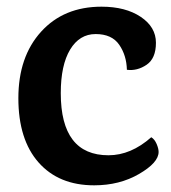

<svg xmlns="http://www.w3.org/2000/svg" viewBox="-20 -540 512 575"><path d="M284 -520Q356 -520 401.5 -489.5Q447 -459 447 -412Q447 -365 419 -346Q391 -327 360 -331Q359 -374 337 -406Q315 -438 266.5 -438Q218 -438 190 -391.5Q162 -345 162 -261Q162 -75 305 -75Q372 -75 433 -129Q443 -123 449 -109Q455 -95 455 -85Q455 -53 396.5 -19Q338 15 262 15Q156 15 95.5 -53.5Q35 -122 35 -246Q35 -370 103 -445Q171 -520 284 -520Z"/></svg>

Font: Karma
Style: Bold
Weight: 700
Designer: Joana Correia
Foundry: Indian Type Foundry
Version: Version 1.202;PS 1.0;hotconv 1.0.78;makeotf.lib2.5.61930; tt